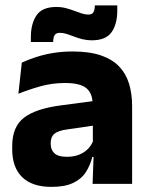

<svg xmlns="http://www.w3.org/2000/svg" viewBox="-20 -700 567 731"><path d="M483 0H332.5L337 -123L333.5 -130.5V-284L332.5 -304Q332.5 -345 308.5 -364.5Q284.5 -384 228 -384Q178.5 -384 134 -371.5Q89.5 -359 50 -343L63 -461.5Q86.5 -472.5 115.8 -482.2Q145 -492 180.5 -498Q216 -504 256.5 -504Q321 -504 364.5 -489Q408 -474 434 -446.5Q460 -419 471.5 -380.8Q483 -342.5 483 -296.5ZM176 11.5Q102.5 11.5 64.5 -25.5Q26.5 -62.5 26.5 -131V-144.5Q26.5 -217 71.2 -251.8Q116 -286.5 213.5 -299L345.5 -316.5L354.5 -224.5L237.5 -207.5Q202 -203 187.5 -191Q173 -179 173 -155.5V-152Q173 -129.5 187.5 -116.2Q202 -103 234 -103Q262 -103 282.2 -111.5Q302.5 -120 315.5 -133.8Q328.5 -147.5 335 -164.5L356.5 -102.5H331.5Q323.5 -70.5 306.8 -44.5Q290 -18.5 258.5 -3.5Q227 11.5 176 11.5ZM329.5 -546.5Q311.5 -546.5 294.8 -550.5Q278 -554.5 262.8 -560.5Q247.5 -566.5 233.8 -570.8Q220 -575 208.5 -575Q194 -575 188.5 -567Q183 -559 182.5 -542.5V-540H97.5V-559Q97.5 -609.5 119 -641.5Q140.5 -673.5 194.5 -673.5Q214 -673.5 231 -669Q248 -664.5 263 -658.8Q278 -653 291.2 -648.8Q304.5 -644.5 316 -644.5Q330 -644.5 335.2 -652.8Q340.5 -661 341 -677V-679.5H426.5V-659Q426.5 -608.5 404.8 -577.5Q383 -546.5 329.5 -546.5Z"/></svg>

Font: Anek Kannada
Style: Bold
Weight: 700
Version: Version 1.003